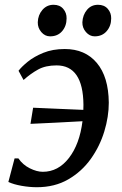

<svg xmlns="http://www.w3.org/2000/svg" viewBox="-20 -773 512 803"><path d="M107.5 -255 118.5 -322.5Q171.5 -320 221.8 -318Q272 -316 328.5 -313.5Q329 -324 329 -335Q327.5 -499.5 216.5 -499.5Q170.5 -499.5 139.2 -482.2Q108 -465 78.5 -438.5L57.5 -477Q70 -493.5 96 -514.8Q122 -536 161 -552Q200 -568 251 -568Q336 -568 385 -509.8Q434 -451.5 435 -343.5Q435 -285 416.2 -223.2Q397.5 -161.5 359.8 -108.5Q322 -55.5 265.5 -22.8Q209 10 134 10Q103.5 10 70.5 4.2Q37.5 -1.5 15 -12L41 -110.5H57Q75 -84 104.5 -69.2Q134 -54.5 159 -54.5Q223.5 -54.5 268.2 -112.2Q313 -170 325 -266Q266.5 -263 213 -260Q159.5 -257 107.5 -255ZM189.5 -621Q168 -621 152.8 -638.8Q137.5 -656.5 138 -680Q139 -710.5 157.5 -731.8Q176 -753 204 -753Q230 -753 244.5 -736Q259 -719 258.5 -696Q258.5 -664.5 240 -642.8Q221.5 -621 189.5 -621ZM376 -621Q355 -621 339.5 -638.8Q324 -656.5 324.5 -680Q326 -710.5 343.8 -731.8Q361.5 -753 390 -753Q416 -753 430.8 -736Q445.5 -719 445 -696Q445 -664.5 426.2 -642.8Q407.5 -621 376 -621Z"/></svg>

Font: Merriweather
Style: Italic
Weight: 400
Italic angle: -7.8°
Designer: Eben Sorkin
Foundry: Eben Sorkin
Version: Version 2.100